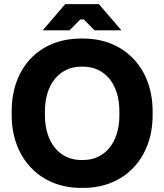

<svg xmlns="http://www.w3.org/2000/svg" viewBox="-20 -902 801 936"><path d="M188 -754H319L371 -807H389L441 -754H572L462 -882H298ZM37 -340C37 -130 176 14 374 14H387C585 14 724 -129 724 -340V-360C724 -571 585 -714 387 -714H374C173 -714 37 -573 37 -360ZM199 -340V-360C199 -493 272 -577 375 -577H386C490 -577 562 -493 562 -360V-340C562 -206 490 -122 386 -122H375C272 -122 199 -206 199 -340Z"/></svg>

Font: Fixel Text Bold
Style: Bold
Weight: 700
Width: 4
Designer: AlfaBravo + MacPaw
Foundry: Kyrylo Tkachov, Marchela Mozhyna, Serhii Makarenko, Maria Weinstein, Zakhar Kryvoshyya
Version: Version 1.211